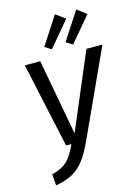

<svg xmlns="http://www.w3.org/2000/svg" viewBox="-137 -999 785 1085"><g transform="rotate(-15 255.5 -456.0)"><path d="M280 -185Q249 -117 218 -78Q187 -39 148 -18.5Q109 2 52 12L47 -54Q104 -68 135.5 -97Q167 -126 196 -191H165L57 -689H147L229 -245L417 -689H511ZM351 -883 228 -737 190 -761 296 -924ZM474 -878 351 -732 313 -756 419 -919Z"/></g></svg>

Font: Fira Sans Compressed
Style: Italic
Weight: 400
Width: 1
Italic angle: -8°
Designer: bBox Type GmbH & Carrois Corporate GbR & Edenspiekermann AG
Foundry: bBox Type GmbH & Carrois Corporate GbR & Edenspiekermann AG
Version: Version 4.301